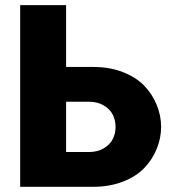

<svg xmlns="http://www.w3.org/2000/svg" viewBox="-20 -720 674 743"><path d="M235.8 -460.9H340.8Q404.3 -460.9 455.6 -440.9Q506.8 -420.9 538.1 -388.4Q569.3 -356 586.4 -314.2Q603.5 -272.5 603.5 -229Q603.5 -185.5 586.4 -143.8Q569.3 -102.1 538.1 -69.6Q506.8 -37.1 455.6 -17.1Q404.3 2.9 340.8 2.9H58.1V-700.2H235.8ZM325.2 -326.2H235.8V-131.8H325.2Q357.9 -131.8 381.8 -146.2Q405.8 -160.6 416.5 -182.1Q427.2 -203.6 427.2 -229Q427.2 -254.4 416.5 -275.9Q405.8 -297.4 381.8 -311.8Q357.9 -326.2 325.2 -326.2Z"/></svg>

Font: LT Superior Black
Style: Regular
Weight: 900
Designer: Daniel Lyons
Foundry: LyonsType
Version: Version 2.005